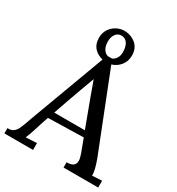

<svg xmlns="http://www.w3.org/2000/svg" viewBox="-222 -1036 1077 1167"><g transform="rotate(30 316.0 -452.5)"><path d="M645 0H402V-37H405Q462 -37 462 -82Q462 -98 451 -129L417 -220L166 -214H169Q157 -181 135 -110Q126 -80 111 -44L188 -48V0H-13V-37H-10Q13 -36 27.5 -46.5Q42 -57 51 -75Q60 -93 73 -130Q74 -134 84 -161L279 -687Q242 -695 218 -721.5Q194 -748 194 -792Q194 -825 210 -850.5Q226 -876 252.5 -890.5Q279 -905 307 -905Q353 -905 387.5 -877Q422 -849 422 -797Q422 -756 398.5 -727Q375 -698 340 -688L551 -153Q578 -81 577 -44L645 -48ZM296 -721H325Q342 -727 353 -744.5Q364 -762 364 -787Q364 -827 348.5 -849Q333 -871 307 -871Q282 -871 267 -851Q252 -831 252 -799Q252 -768 264 -747.5Q276 -727 296 -721ZM331 -449 292 -557 256 -459Q221 -363 186 -261H401Z"/></g></svg>

Font: Sumana
Style: Regular
Weight: 400
Designer: Cyreal, Alexei Vanyashin (Devanagari), Olga Karpushina (Latin)
Foundry: Cyreal
Version: Version 1.015;PS 001.015;hotconv 1.0.70;makeotf.lib2.5.58329